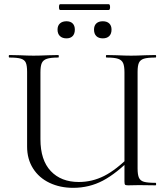

<svg xmlns="http://www.w3.org/2000/svg" viewBox="-20 -889 803 921"><path d="M491 -613Q488 -613 488 -619Q488 -625 491 -625L539 -624Q583 -622 609 -622Q635 -622 677 -624L726 -625Q729 -625 729 -619Q729 -613 726 -613Q688 -613 670.5 -607.5Q653 -602 646.5 -588Q640 -574 640 -544V-81Q640 -51 646.5 -36.5Q653 -22 670.5 -17Q688 -12 726 -12Q729 -12 729 -6Q729 0 726 0L647 -1L595 0Q583 0 580 -3Q577 -6 577 -19V-542Q577 -572 570.5 -586.5Q564 -601 546.5 -607Q529 -613 491 -613ZM331 12Q268 12 217.5 -12Q167 -36 138.5 -81Q110 -126 110 -186V-544Q110 -574 104 -588Q98 -602 80.5 -607.5Q63 -613 25 -613Q22 -613 22 -619Q22 -625 25 -625L74 -624Q116 -622 141 -622Q169 -622 213 -624L260 -625Q262 -625 262 -619Q262 -613 260 -613Q223 -613 205 -607Q187 -601 180.5 -586.5Q174 -572 174 -542V-221Q174 -121 223.5 -68.5Q273 -16 358 -16Q422 -16 479.5 -45Q537 -74 606 -143L616 -135Q539 -57 473.5 -22.5Q408 12 331 12ZM256 -747Q256 -766 267.5 -776.5Q279 -787 299 -787Q318 -787 328.5 -776.5Q339 -766 339 -747Q339 -727 328.5 -716Q318 -705 299 -705Q279 -705 267.5 -716Q256 -727 256 -747ZM431 -747Q431 -766 442 -776.5Q453 -787 473 -787Q493 -787 504 -776.5Q515 -766 515 -747Q515 -727 504 -716Q493 -705 473 -705Q453 -705 442 -716Q431 -727 431 -747ZM263 -855Q263 -869 269 -869H501Q508 -869 508 -855Q508 -841 501 -841H269Q263 -841 263 -855Z"/></svg>

Font: Cormorant Infant
Style: Regular
Weight: 400
Designer: Christian Thalmann (Catharsis Fonts)
Foundry: Catharsis Fonts
Version: Version 4.000